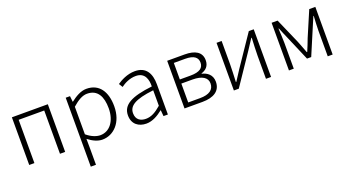

<svg xmlns="http://www.w3.org/2000/svg" viewBox="-52 -1163 3696 2018"><g transform="rotate(-20 1796.5 -154.5)"><path d="M100 0H158V-484H444V0H502V-533H100Z M702 238H760V46L759 -52C813 -10 866 13 916 13C1041 13 1151 -93 1151 -275C1151 -439 1079 -547 937 -547C872 -547 811 -508 759 -468H757L750 -533H702ZM911 -38C872 -38 817 -55 760 -103V-411C822 -466 875 -496 926 -496C1045 -496 1089 -403 1089 -275C1089 -132 1015 -38 911 -38Z M1408 13C1476 13 1540 -24 1594 -68H1596L1602 0H1651V-338C1651 -456 1606 -547 1479 -547C1392 -547 1318 -505 1277 -477L1303 -435C1340 -463 1401 -496 1471 -496C1572 -496 1595 -414 1593 -335C1358 -308 1253 -252 1253 -134C1253 -35 1322 13 1408 13ZM1420 -36C1361 -36 1311 -64 1311 -137C1311 -219 1383 -268 1593 -292V-119C1530 -64 1479 -36 1420 -36Z M1837 0H2038C2162 0 2243 -48 2243 -152C2243 -231 2188 -268 2131 -281V-285C2182 -301 2220 -335 2220 -401C2220 -493 2147 -533 2032 -533H1837ZM1895 -303V-488H2022C2119 -488 2160 -454 2160 -396C2160 -338 2120 -303 2013 -303ZM1895 -46V-257H2020C2127 -257 2184 -219 2184 -155C2184 -84 2131 -46 2028 -46Z M2389 0H2444L2675 -342C2696 -374 2729 -424 2750 -457H2755C2752 -386 2748 -315 2748 -256V0H2805V-533H2750L2519 -192C2498 -159 2465 -109 2444 -76H2439C2442 -147 2446 -219 2446 -276V-533H2389Z M3005 0H3059V-288C3059 -331 3055 -397 3052 -450H3057C3072 -411 3089 -372 3105 -335L3226 -52H3273L3393 -335C3409 -372 3426 -411 3442 -450H3446C3443 -397 3439 -331 3439 -288V0H3494V-533H3426L3306 -252C3290 -207 3271 -162 3252 -117H3247C3231 -162 3212 -207 3195 -252L3072 -533H3005Z"/></g></svg>

Font: Noto Sans JP Light
Style: Regular
Weight: 300
Designer: Ryoko NISHIZUKA (kana & ideographs); Paul D. Hunt (Latin, Greek & Cyrillic); Wenlong ZHANG (bopomofo); Sandoll Communica
Foundry: Adobe Systems Incorporated
Version: Version 1.004;PS 1.004;hotconv 1.0.82;makeotf.lib2.5.63406